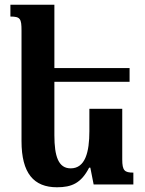

<svg xmlns="http://www.w3.org/2000/svg" viewBox="-20 -780 612 812"><path d="M497 -320H358V-225C358 -138 341 -68 279 -68C227 -68 210 -119 210 -208V-434H528V-492H210V-760H24V-710C66 -710 71 -701 71 -650V-183C71 -47 123 12 221 12C283 12 323 -5 357 -71H362L376 0H544V-50C507 -50 497 -58 497 -106Z"/></svg>

Font: Noto Serif Armenian SemiCondensed
Style: Bold
Weight: 700
Width: 4
Designer: Monotype Design Team
Foundry: Monotype Imaging Inc.
Version: Version 2.008